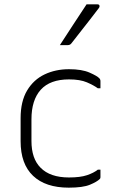

<svg xmlns="http://www.w3.org/2000/svg" viewBox="-20 -855 540 885"><path d="M298 -536Q357 -536 392.5 -520.5Q428 -505 438 -494Q443 -489 443 -481V-448H431Q412 -462 380.5 -475.5Q349 -489 298 -489Q211 -489 168 -441.5Q125 -394 125 -305V-205Q125 -124 167 -82Q211 -37 298 -37Q350 -37 381 -47.5Q412 -58 431 -73H443V-38Q443 -33 440 -30Q427 -17 394.5 -3.5Q362 10 297 10Q190 10 132.5 -44.5Q75 -99 75 -204V-310Q75 -388 105 -438Q135 -488 185.5 -512Q236 -536 298 -536ZM379 -835H429Q437 -835 438.5 -829Q440 -823 435 -817Q412 -787 393.5 -763Q375 -739 355.5 -714.5Q336 -690 309 -655Q303 -647 292 -647H256Q285 -692 316.5 -740Q348 -788 379 -835Z"/></svg>

Font: Recursive Sn Lnr St Lt
Style: Regular
Weight: 300
Version: Version 1.079;hotconv 1.0.112;makeotfexe 2.5.65598; ttfautoh